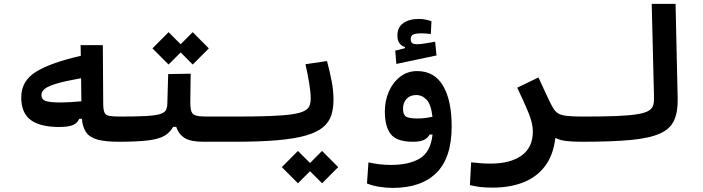

<svg xmlns="http://www.w3.org/2000/svg" viewBox="-20 -713 3556 971"><path d="M280.3 -70.8Q183.1 -70.8 135.3 -106.2Q87.4 -141.6 87.4 -220.7Q87.4 -303.7 161.9 -349.9Q236.3 -396 388.7 -430.7L387.7 -484.9H500L502 -187Q502.4 -158.2 508.1 -144.5Q513.7 -130.9 531.5 -127.2Q549.3 -123.5 585.9 -123.5Q606.4 -123.5 614.5 -108.6Q622.6 -93.8 622.6 -62Q622.6 -30.8 613.8 -13.4Q605 3.9 580.1 3.9Q513.2 3.9 473.9 -6.8Q434.6 -17.6 416.3 -43Q397.9 -68.4 394 -112.3H380.9Q370.1 -88.4 346.2 -79.6Q322.3 -70.8 280.3 -70.8ZM390.1 -317.4Q312.5 -303.7 268.8 -291Q225.1 -278.3 207.3 -264.4Q189.5 -250.5 189.5 -232.9Q189.5 -209.5 211.4 -202.1Q233.4 -194.8 287.6 -194.8Q308.1 -194.8 337.4 -196.5Q366.7 -198.2 391.6 -200.7Z M580.1 3.9 585.9 -123.5Q669.4 -123.5 717.5 -126.2Q765.6 -128.9 788.8 -136Q812 -143.1 818.8 -155.8Q825.7 -168.5 826.2 -189L830.6 -338.4L944.3 -340.3L942.4 -195.8Q942.4 -164.6 948.2 -148.9Q954.1 -133.3 971.7 -128.4Q989.3 -123.5 1024.4 -123.5H1171.9Q1208.5 -123.5 1208.5 -67.9Q1208.5 -29.3 1196 -12.7Q1183.6 3.9 1166 3.9H1007.3Q944.8 3.9 914.3 -14.9Q883.8 -33.7 871.1 -71.3H855.5Q840.3 -43.5 812.7 -26.9Q785.2 -10.3 730.7 -3.2Q676.3 3.9 580.1 3.9ZM954.6 -386.7 893.6 -447.8 832.5 -386.7 751 -468.3 832.5 -550.3 893.6 -489.3 954.6 -550.3 1036.1 -468.3Z M1166 3.9Q1153.8 3.9 1148.2 -12.5Q1142.6 -28.8 1142.6 -66.4Q1142.6 -100.6 1151.9 -112.1Q1161.1 -123.5 1171.9 -123.5Q1276.9 -123.5 1345.9 -126.2Q1415 -128.9 1456.5 -135Q1498 -141.1 1518.3 -151.6Q1538.6 -162.1 1544.9 -177.5Q1551.3 -192.9 1551.3 -214.4Q1551.3 -246.1 1544.2 -289.3Q1537.1 -332.5 1524.9 -388.2L1633.8 -404.3Q1649.4 -345.7 1658 -299.3Q1666.5 -252.9 1666.5 -208.5Q1666.5 -164.1 1655.3 -129.6Q1644 -95.2 1614 -69.8Q1584 -44.4 1528.1 -28.1Q1472.2 -11.7 1383.5 -3.9Q1294.9 3.9 1166 3.9ZM1608.9 213.9 1547.9 152.8 1486.8 213.9 1405.3 132.3 1486.8 50.3 1547.9 111.3 1608.9 50.3 1690.4 132.3Z M1965.8 237.3Q1931.2 237.3 1896.2 231.4Q1861.3 225.6 1835.9 214.8L1843.3 108.4Q1872.1 114.3 1898.2 117.7Q1924.3 121.1 1957 121.1Q2047.9 121.1 2102.8 88.6Q2157.7 56.2 2167.5 -32.7H2152.8Q2143.6 -15.1 2124.5 -5.6Q2105.5 3.9 2068.8 3.9Q1985.8 3.9 1956.1 -34.7Q1926.3 -73.2 1926.3 -149.9Q1926.3 -204.1 1946.8 -250.5Q1967.3 -296.9 2004.2 -325.2Q2041 -353.5 2089.8 -353.5Q2176.3 -353.5 2220.2 -280Q2264.2 -206.5 2264.2 -73.7Q2264.2 84.5 2187.3 160.9Q2110.4 237.3 1965.8 237.3ZM2167 -122.6Q2160.2 -184.6 2137.7 -208.5Q2115.2 -232.4 2085 -232.4Q2053.7 -232.4 2035.9 -212.9Q2018.1 -193.4 2018.1 -162.1Q2018.1 -135.3 2031.7 -124.5Q2045.4 -113.8 2090.3 -113.8Q2111.3 -113.8 2129.2 -116Q2147 -118.2 2167 -122.6ZM1984.4 -389.6 1979 -457 2027.8 -469.2V-475.1Q1989.7 -487.3 1989.7 -533.2Q1989.7 -575.2 2019.8 -596.2Q2049.8 -617.2 2097.2 -617.2Q2115.7 -617.2 2132.8 -613.8Q2149.9 -610.4 2162.1 -605.5L2158.7 -541Q2132.3 -544.4 2112.8 -544.4Q2083 -544.4 2070.1 -538.6Q2057.1 -532.7 2057.1 -515.6Q2057.1 -500 2065.2 -494.6Q2073.2 -489.3 2089.8 -489.3Q2105 -489.3 2131.8 -493.7Q2158.7 -498 2180.7 -502L2187.5 -432.6Z M2788.6 -15.6Q2778.3 71.8 2736.3 127.2Q2694.3 182.6 2626.7 209.2Q2559.1 235.8 2472.2 235.8Q2433.1 235.8 2408.2 232.7Q2383.3 229.5 2356.4 223.1L2362.8 107.9Q2390.6 110.8 2410.2 112.5Q2429.7 114.3 2462.4 114.3Q2560.5 114.3 2617.7 73.7Q2674.8 33.2 2674.8 -48.8Q2674.8 -89.4 2651.9 -145Q2628.9 -200.7 2595.7 -269.5L2703.1 -321.3Q2724.1 -276.9 2737.3 -247.3Q2750.5 -217.8 2760.5 -197.8Q2770.5 -177.7 2781.2 -160.6Q2791 -146 2805.4 -137.9Q2819.8 -129.9 2848.4 -126.7Q2877 -123.5 2929.7 -123.5Q2948.2 -123.5 2957.3 -110.8Q2966.3 -98.1 2966.3 -67.9Q2966.3 -29.3 2953.9 -12.7Q2941.4 3.9 2923.8 3.9Q2874.5 3.9 2843.8 0.2Q2813 -3.4 2788.6 -15.6Z M2923.8 3.9Q2909.7 3.9 2902.6 -12Q2895.5 -27.8 2895.5 -63Q2895.5 -98.1 2905.3 -110.8Q2915 -123.5 2929.7 -123.5Q3031.2 -123.5 3097.4 -126.2Q3163.6 -128.9 3202.4 -135.3Q3241.2 -141.6 3259.8 -152.6Q3278.3 -163.6 3283.2 -180.2Q3288.1 -196.8 3287.6 -219.7L3275.9 -693.4H3396.5L3407.2 -215.8Q3408.7 -147.9 3389.4 -104.7Q3370.1 -61.5 3317.9 -37.8Q3265.6 -14.2 3170.2 -5.1Q3074.7 3.9 2923.8 3.9Z"/></svg>

Font: Cascadia Mono NF SemiBold
Style: Regular
Weight: 600
Monospace: yes
Designer: Aaron Bell
Foundry: Saja Typeworks
Version: Version 2404.023; ttfautohint (v1.8.4)